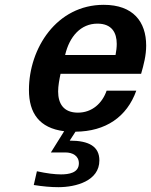

<svg xmlns="http://www.w3.org/2000/svg" viewBox="-20 -533 626 796"><path d="M100 -160C100 -64 143 -2 246 11L191 99H251C281 99 307 113 307 144C307 184 265 190 233 190C207 190 174 186 133 177L120 234C158 240 191 243 222 243C295 243 392 217 392 132C392 75 350 50 269 50L293 13C418 12 506 -48 545 -157H422C404 -105 362 -66 303 -66C243 -66 221 -104 221 -154C221 -177 226 -203 231 -227H565C576 -265 586 -303 586 -344C586 -443 532 -513 410 -513C215 -513 100 -333 100 -160ZM250 -305C268 -382 315 -435 384 -435C444 -435 464 -397 464 -351C464 -336 462 -321 459 -305Z"/></svg>

Font: Perun SemiBold Italic
Style: Regular
Weight: 400
Italic angle: -12°
Foundry: Copyright (c) Stefan Peev, Context Ltd, 2016
Version: Version 1.026